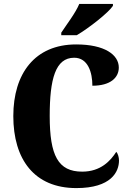

<svg xmlns="http://www.w3.org/2000/svg" viewBox="-20 -951 666 981"><path d="M293 -784V-771H372C435 -808 534 -886 557 -921V-931H385C367 -886 319 -824 293 -784ZM370 10C548 10 588 -73 588 -131C588 -146 583 -166 574 -175C545 -130 495 -74 400 -74C277 -74 234 -156 234 -358C234 -547 263 -656 359 -656C430 -656 452 -580 452 -513C544 -513 587 -554 587 -606C587 -671 515 -724 369 -724C158 -724 48 -575 48 -358C48 -137 155 10 370 10Z"/></svg>

Font: Noto Serif Bengali Condensed Black
Style: Regular
Weight: 900
Width: 3
Designer: Juan Bruce, Universal Thirst, Indian Type Foundry and the Monotype Design Team.
Foundry: Monotype Imaging Inc.
Version: Version 2.003